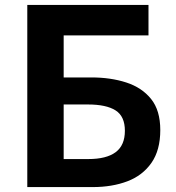

<svg xmlns="http://www.w3.org/2000/svg" viewBox="-20 -761 715 781"><path d="M91 0V-741H584V-617H239V-446H352Q430 -446 493.5 -425.5Q557 -405 594.5 -358.5Q632 -312 632 -232Q632 -150 596 -98.5Q560 -47 498 -23.5Q436 0 357 0ZM239 -114H339Q413 -114 450.5 -142Q488 -170 488 -229Q488 -288 450 -312Q412 -336 338 -336H239Z"/></svg>

Font: Source Han Sans TC
Style: Bold
Weight: 700
Designer: Ryoko NISHIZUKA Ë•øÂ°öÊ∂ºÂ≠ê (kana, bopomofo & ideographs); Paul D. Hunt (Latin, Greek & Cyrillic); Sandoll Communicatio
Foundry: Adobe
Version: Version 2.004;hotconv 1.0.118;makeotfexe 2.5.65603